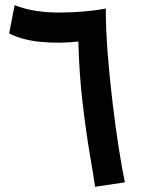

<svg xmlns="http://www.w3.org/2000/svg" viewBox="-20 -706 553 735"><path d="M458 -8Q448 -55 435.5 -134Q423 -213 411.5 -308Q400 -403 392.5 -497.5Q385 -592 385 -670L386 -673H385H384Q310 -659 210.5 -658Q111 -657 36 -686L15 -578Q66 -552 138.5 -545.5Q211 -539 280 -547Q283 -423 296.5 -309.5Q310 -196 324.5 -111.5Q339 -27 344 9Z"/></svg>

Font: Noto Sans Arabic UI SemiCondensed Semi
Style: Regular
Weight: 600
Width: 4
Designer: Nadine Chahine - Monotype Design Team
Foundry: Monotype Imaging Inc.
Version: Version 1.900